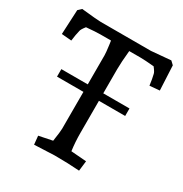

<svg xmlns="http://www.w3.org/2000/svg" viewBox="-167 -843 930 976"><g transform="rotate(30 297.5 -355.0)"><path d="M585 -553 527 -548Q522 -587 516 -610Q515 -620 496 -644Q441 -649 415 -649H350Q343 -579 343 -538V-397H497V-353H343V-167Q343 -110 350 -61L440 -54L433 5Q367 0 287 0L169 5L164 -45L243 -61Q252 -119 252 -137V-353H97V-397H252V-568Q252 -575 250.5 -590.5Q249 -606 246.5 -624.5Q244 -643 243 -649H180Q154 -649 99 -644Q80 -620 79 -610Q73 -587 68 -548L10 -553L17 -697L36 -715Q130 -705 150 -705H445L559 -715L578 -697Z"/></g></svg>

Font: Andada
Style: Regular
Weight: 400
Designer: Carolina Giovagnoli
Foundry: Carolina Giovagnoli
Version: Version 1.003